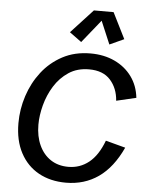

<svg xmlns="http://www.w3.org/2000/svg" viewBox="-62 -1005 820 1067"><g transform="rotate(5 347.5 -471.5)"><path d="M345.7 12.2Q259.3 12.2 193.8 -23.9Q128.4 -60.1 91.6 -128.9Q54.7 -197.8 54.7 -294.9Q54.7 -372.6 79.1 -447.3Q103.5 -522 150.1 -582.3Q196.8 -642.6 264.9 -679Q333 -715.3 420.9 -715.3Q496.1 -715.3 555.4 -687.5Q614.7 -659.7 651.4 -609.4Q688 -559.1 695.3 -491.7L585 -465.8Q580.1 -535.2 539.3 -580.8Q498.5 -626.5 420.4 -626.5Q354.5 -626.5 306.6 -594.7Q258.8 -563 227.5 -512.7Q196.3 -462.4 181.2 -405Q166 -347.7 166 -295.9Q166 -230.5 189 -180.9Q211.9 -131.3 253.4 -104Q294.9 -76.7 351.6 -76.7Q416.5 -76.7 466.3 -116.5Q516.1 -156.2 547.4 -239.7L657.7 -210.4Q605.5 -97.2 527.1 -42.5Q448.7 12.2 345.7 12.2ZM362.8 -773.9 295.9 -822.8 418 -955.1H527.8L600.1 -810.5L520 -773.9L465.8 -901.9Z"/></g></svg>

Font: Schibsted Grotesk Medium
Style: Italic
Weight: 500
Italic angle: -12°
Designer: Bakken & Baeck AS, Henrik Kongsvoll
Foundry: Schibsted ASA
Version: Version 1.100;gftools[0.9.25]